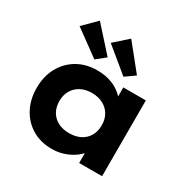

<svg xmlns="http://www.w3.org/2000/svg" viewBox="-179 -983 1157 1164"><g transform="rotate(30 399.5 -401.0)"><path d="M329.5 9.4Q251.4 9.4 192.2 -25.8Q133.1 -61 99.8 -123.3Q66.4 -185.6 66.4 -266.3Q66.4 -347 100.2 -409.1Q134 -471.2 194.2 -506.5Q254.5 -541.7 333.5 -541.7Q378.6 -541.7 416.9 -530.4Q455.1 -519 483.6 -499Q512.2 -479.1 530.5 -455.1Q548.8 -431.2 555.4 -405.1L520 -405.1V-530.7H677.6V0H517.1V-136.4L551.2 -131.1Q544.9 -105 526 -79.8Q507.1 -54.6 477.1 -34.7Q447.2 -14.9 409.8 -2.7Q372.4 9.4 329.5 9.4ZM373.3 -125.8Q418 -125.8 451.6 -143Q485.2 -160.3 503.5 -191.9Q521.7 -223.5 521.7 -266.3Q521.7 -307.7 503.5 -339.4Q485.2 -371 451.6 -388.8Q418 -406.6 373.3 -406.6Q328.1 -406.6 295 -388.8Q261.9 -371 243.6 -339.4Q225.4 -307.7 225.4 -266.3Q225.4 -223.5 243.6 -191.9Q261.9 -160.3 295 -143Q328.1 -125.8 373.3 -125.8ZM488.2 -587.1 318.8 -726.4 413.6 -810.7 555.5 -634.6ZM282.9 -589.9 104.3 -720.1 194.5 -810.1 346.7 -640.9Z"/></g></svg>

Font: Lexend Exa
Style: Regular
Weight: 400
Designer: Bonnie Shaver-Troup, Thomas Jockin
Foundry: Lexend
Version: Version 1.007